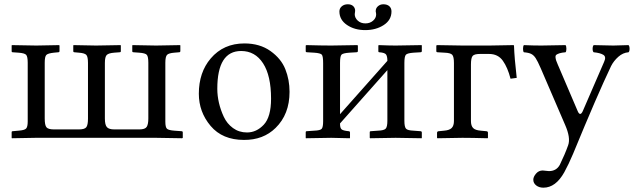

<svg xmlns="http://www.w3.org/2000/svg" viewBox="-20 -641 2955 893"><path d="M749 -349.1V-75.2Q749 -49.3 756.6 -42.2Q764.2 -35.2 791 -33.2L824.2 -30.8Q830.1 -30.8 830.1 -24.9V0L827.1 2Q739.3 0 707 0H145L35.2 2L34.2 0V-25.9Q34.2 -30.8 39.1 -30.8L65.9 -33.2Q93.8 -35.2 101.3 -43Q108.9 -50.8 108.9 -76.2V-349.1Q108.9 -377.9 101.6 -386Q94.2 -394 65.9 -396L39.1 -397.9Q34.2 -397.9 34.2 -402.8V-429.2L35.2 -431.2L148.9 -429.2L254.9 -431.2L256.8 -429.2V-403.8Q256.8 -397.9 251 -397.9L231 -396Q203.1 -393.1 195.6 -385.5Q188 -377.9 188 -349.1V-89.8Q188 -59.1 196 -49.1Q204.1 -39.1 231 -39.1H347.2Q374 -39.1 381.6 -49.6Q389.2 -60.1 389.2 -88.9V-348.1Q389.2 -377 381.6 -385.5Q374 -394 347.2 -396L326.2 -397.9Q321.3 -397.9 320.8 -402.8V-429.2L321.8 -431.2L426.8 -429.2L541 -431.2L542 -429.2V-402.8Q542 -397.9 536.1 -397.9L511.2 -396Q485.4 -394 476.6 -385.5Q467.8 -377 467.8 -348.1V-89.8Q467.8 -60.1 477.3 -49.6Q486.8 -39.1 511.2 -39.1H627.9Q654.8 -39.1 662.4 -51Q669.9 -63 669.9 -89.8V-349.1Q669.9 -377.9 662.8 -386Q655.8 -394 627 -396L601.1 -397.9Q595.2 -397.9 595.2 -402.8V-429.2L596.2 -431.2L706.1 -429.2L817.9 -431.2L818.8 -429.2V-403.8Q818.8 -397.9 813 -397.9L791 -396Q765.1 -394 757.1 -386Q749 -377.9 749 -349.1Z M904.8 -205.1Q904.8 -304.2 960 -369.1Q1019.5 -439 1116.7 -439Q1188.5 -439 1238 -403.6Q1287.6 -368.2 1307.1 -319.1Q1326.7 -270 1326.7 -213.9Q1326.7 -109.4 1261.7 -45.9Q1204.6 10.3 1114.7 9.8Q1014.6 9.8 959.7 -55.2Q904.8 -120.1 904.8 -205.1ZM1101.6 -403.8Q990.7 -403.8 990.7 -228Q990.7 -195.8 998.3 -162.8Q1005.9 -129.9 1020.8 -97.9Q1035.6 -65.9 1063.7 -45.4Q1091.8 -24.9 1128.9 -24.9Q1172.9 -24.9 1206.8 -61Q1240.7 -97.2 1240.7 -182.1Q1240.7 -289.1 1203.6 -346.4Q1166.5 -403.8 1101.6 -403.8Z M1800.8 -587.9Q1800.8 -547.9 1764.6 -524.4Q1728.5 -501 1678.7 -501Q1628.9 -501 1593.8 -524.9Q1558.6 -548.8 1558.6 -587.9Q1558.6 -602.1 1569.6 -611.6Q1580.6 -621.1 1597.7 -621.1Q1613.8 -621.1 1622.8 -612.5Q1631.8 -604 1631.8 -590.8Q1631.8 -585.9 1630.9 -583Q1629.9 -580.1 1629.9 -575.2Q1629.9 -558.1 1643.8 -545.2Q1657.7 -532.2 1679.7 -532.2Q1700.7 -532.2 1715.1 -544.7Q1729.5 -557.1 1729.5 -574.2Q1729.5 -580.1 1728.5 -583Q1727.5 -585 1727.5 -589.8Q1727.5 -603 1738 -612.1Q1748.5 -621.1 1762.7 -621.1Q1780.8 -621.1 1790.8 -612.1Q1800.8 -603 1800.8 -587.9ZM1520.5 -429.2 1641.6 -431.2 1644.5 -429.2V-403.8Q1644.5 -397.9 1637.7 -397.9L1605.5 -396Q1574.7 -394 1568.1 -386.5Q1561.5 -378.9 1561.5 -348.1V-109.9L1781.7 -357.9Q1781.7 -378.9 1775.6 -387.5Q1769.5 -396 1744.6 -397.9Q1739.7 -397.9 1739.7 -402.8V-429.2L1741.7 -431.2Q1789.6 -429.2 1819.8 -429.2L1940.9 -431.2L1941.9 -429.2V-403.8Q1941.9 -397.9 1935.5 -397.9L1903.8 -396Q1875 -394 1867.9 -386.5Q1860.8 -378.9 1860.8 -348.1V-79.1Q1860.8 -51.3 1868.2 -42.7Q1875.5 -34.2 1903.8 -33.2L1935.5 -30.8Q1941.4 -30.8 1941.9 -24.9V0L1940.9 2Q1855 0 1819.8 0Q1787.6 0 1701.7 2L1699.7 0V-25.9Q1699.7 -30.8 1704.6 -30.8L1737.8 -33.2Q1766.6 -34.2 1774.2 -43Q1781.7 -51.8 1781.7 -79.1V-314.9L1561.5 -66.9V-64.9Q1561.5 -45.9 1568.6 -39.6Q1575.7 -33.2 1601.6 -30.8Q1607.4 -30.8 1607.9 -24.9V0L1606.4 2L1520.5 0Q1488.3 0 1402.8 2L1401.9 0V-25.9Q1401.9 -30.8 1406.7 -30.8L1440.9 -33.2Q1469.7 -34.2 1476.3 -42Q1482.9 -49.8 1482.9 -77.1V-347.2Q1482.9 -379.4 1476.8 -386.7Q1470.7 -394 1440.9 -396L1408.7 -397.9Q1401.9 -397.9 1401.9 -402.8V-429.2L1404.8 -431.2Q1475.6 -429.2 1520.5 -429.2Z M2091.3 -78.1V-348.1Q2091.3 -377 2083.5 -386Q2075.7 -395 2047.4 -396L2015.6 -397.9Q2009.8 -397.9 2009.3 -402.8V-429.2L2012.7 -431.2Q2100.6 -429.2 2132.3 -429.2H2256.3L2368.7 -431.2L2370.6 -429.2Q2372.6 -371.1 2383.3 -278.8L2354.5 -274.9Q2341.3 -326.7 2318.8 -358.4Q2296.4 -390.1 2254.4 -390.1H2212.4Q2186.5 -390.1 2178.5 -381.1Q2170.4 -372.1 2170.4 -340.8V-78.1Q2170.4 -56.2 2180.4 -45.7Q2190.4 -35.2 2216.3 -33.2L2241.7 -30.8Q2249.5 -30.8 2249.5 -22.9V0L2247.6 2Q2172.4 0 2130.4 0L2014.6 2L2012.7 0V-22.9Q2012.7 -30.8 2021.5 -30.8L2045.4 -33.2Q2070.3 -35.2 2080.8 -45.7Q2091.3 -56.2 2091.3 -78.1Z M2604.5 160.2Q2564.5 231.9 2507.3 231.9Q2487.3 231.9 2473.9 221.4Q2460.4 210.9 2460.4 194.8Q2460.4 181.6 2472.9 166.7Q2485.4 151.9 2504.4 151.9Q2509.3 151.9 2517.8 153.3Q2526.4 154.8 2533.2 154.8Q2567.4 154.8 2583.5 126Q2607.4 77.1 2622.6 34.2Q2634.8 0 2608.4 -60.1L2495.1 -323.2Q2480.5 -356.9 2471.4 -370.6Q2462.4 -384.3 2450.9 -390.1Q2439.5 -396 2416.5 -397.9Q2412.6 -401.9 2412.6 -413.8Q2412.6 -425.8 2416.5 -431.2Q2456.5 -429.2 2497.6 -429.2Q2536.6 -429.2 2610.4 -431.2Q2614.3 -426.3 2614.3 -414.1Q2614.3 -401.9 2610.4 -397.9Q2592.8 -396.5 2582.8 -393.3Q2572.8 -390.1 2567.9 -386.5Q2563 -382.8 2563.7 -374.3Q2564.5 -365.7 2566.9 -359.1Q2569.3 -352.5 2575.2 -338.4Q2576.7 -335 2577.6 -333L2666.5 -125Q2669.4 -117.7 2672.6 -114.3Q2675.8 -110.8 2678.7 -111.1Q2681.6 -111.3 2684.6 -114.5Q2687.5 -117.7 2690.4 -124L2789.6 -353Q2800.8 -377 2786.1 -386Q2771.5 -395 2741.2 -397.9Q2736.3 -401.9 2736.3 -413.8Q2736.3 -425.8 2741.2 -431.2Q2815.4 -429.2 2832.5 -429.2Q2853.5 -429.2 2903.3 -431.2Q2908.2 -426.3 2908.2 -414.1Q2908.2 -401.9 2903.3 -397.9Q2877.4 -396 2856 -377Q2834.5 -357.9 2822.3 -334Q2758.3 -200.2 2645.5 74.2Q2624.5 124 2604.5 160.2Z"/></svg>

Font: Linux Libertine Capitals
Style: Small Caps
Weight: 400
Designer: Philipp H. Poll
Foundry: Philipp H. Poll
Version: Version 5.1.3